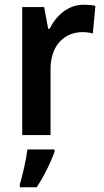

<svg xmlns="http://www.w3.org/2000/svg" viewBox="-20 -572 441 813"><path d="M334 -552C268 -552 218 -506 190 -450H184L167 -542H74V0H194V-280C194 -381 254 -436 330 -436C342 -436 362 -434 373 -430L384 -547C369 -551 349 -552 334 -552ZM211 71V61H96C91 104 75 172 64 209V221H135C167 174 195 115 211 71Z"/></svg>

Font: Noto Sans Kannada SemiCondensed SemiBold
Style: Regular
Weight: 600
Width: 4
Designer: Jelle Bosma - Monotype Design Team
Foundry: Monotype Imaging Inc.
Version: Version 2.005